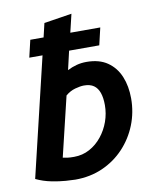

<svg xmlns="http://www.w3.org/2000/svg" viewBox="-87 -843 748 924"><g transform="rotate(-10 286.5 -381.0)"><path d="M206.2 13.5Q192 13.5 160 11.2Q128 9 89.5 1.2Q51 -6.5 16 -23.2L154.2 -603H89.5L109.2 -687H174.2L190.2 -754.8L326 -776L304.8 -687H451.2L431.5 -603H284L262.8 -511.5Q285 -523 308.1 -529.1Q331.2 -535.2 356.5 -535.2Q418.8 -535.2 458.9 -507.5Q499 -479.8 518.6 -432.4Q538.2 -385 538.2 -325Q538.2 -257.2 513.9 -196Q489.5 -134.8 445 -87.5Q400.5 -40.2 340 -13.4Q279.5 13.5 206.2 13.5ZM219 -95.5Q260.8 -95.5 295.4 -114.4Q330 -133.2 355.2 -164.8Q380.5 -196.2 394.4 -235.2Q408.2 -274.2 408.2 -315.5Q408.2 -351 399.6 -375.6Q391 -400.2 373 -412.9Q355 -425.5 325.2 -425.5Q307.2 -425.5 281.6 -418.4Q256 -411.2 234.5 -392.8L164.5 -101Q178.5 -98.5 188.2 -97Q198 -95.5 219 -95.5Z"/></g></svg>

Font: Ubuntu Sans
Style: Italic
Weight: 400
Italic angle: -13.5°
Designer: Dalton Maag Ltd
Foundry: Dalton Maag Ltd
Version: Version 1.006